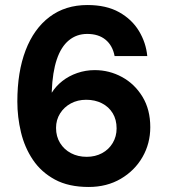

<svg xmlns="http://www.w3.org/2000/svg" viewBox="-20 -732 675 764"><path d="M333 12Q253 12 198.5 -17.5Q144 -47 111 -96Q78 -145 63.5 -205.5Q49 -266 49 -328Q49 -446 82 -532Q115 -618 177.5 -665Q240 -712 328 -712Q403 -712 454 -683.5Q505 -655 533 -608.5Q561 -562 566 -509H436Q428 -551 400 -574Q372 -597 327 -597Q285 -597 254 -571.5Q223 -546 206 -495.5Q189 -445 186 -369Q186 -367 186 -365.5Q186 -364 186 -363Q202 -389 228 -409.5Q254 -430 287.5 -441.5Q321 -453 357 -453Q415 -453 465.5 -425.5Q516 -398 547 -347Q578 -296 578 -226Q578 -161 547 -107Q516 -53 460.5 -20.5Q405 12 333 12ZM325 -108Q359 -108 386 -122.5Q413 -137 428.5 -163Q444 -189 444 -221Q444 -256 428.5 -281.5Q413 -307 385.5 -321Q358 -335 323 -335Q289 -335 262 -320.5Q235 -306 219 -280.5Q203 -255 203 -223Q203 -189 219 -163Q235 -137 262.5 -122.5Q290 -108 325 -108Z"/></svg>

Font: DM Sans 17pt ExtraBold
Style: Regular
Weight: 800
Version: Version 4.004;gftools[0.9.30]